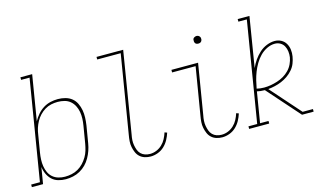

<svg xmlns="http://www.w3.org/2000/svg" viewBox="-123 -1010 2209 1294"><g transform="rotate(-15 981.5 -363.5)"><path d="M199 8Q172 8 146.5 0.5Q121 -7 103 -24Q85 -41 74 -65Q63 -89 60 -115L41 0H-37V-18H24L139 -717H80V-735H162L110 -420Q123 -444 141.5 -465.5Q160 -487 183.5 -501.5Q207 -516 233 -522Q259 -528 285 -528Q312 -528 337.5 -521Q363 -514 382 -498.5Q401 -483 412 -460Q423 -437 427.5 -412Q432 -387 431 -360.5Q430 -334 426 -307L406 -187Q402 -162 393.5 -137.5Q385 -113 372 -90Q359 -67 340.5 -48Q322 -29 298.5 -16Q275 -3 249.5 2.5Q224 8 199 8ZM198 -10Q221 -10 244.5 -15Q268 -20 289 -32Q310 -44 327 -62Q344 -80 356.5 -101Q369 -122 375.5 -144.5Q382 -167 386 -190L406 -310Q410 -334 411 -358Q412 -382 408 -405Q404 -428 393.5 -448.5Q383 -469 366 -483.5Q349 -498 326 -504Q303 -510 279 -510Q256 -510 233 -505Q210 -500 189.5 -487.5Q169 -475 152.5 -457.5Q136 -440 124.5 -419Q113 -398 106 -376Q99 -354 96 -331L76 -211Q72 -187 71 -163Q70 -139 73.5 -116.5Q77 -94 86.5 -73Q96 -52 113 -37.5Q130 -23 152 -16.5Q174 -10 198 -10Z M791 8Q770 8 750.5 2Q731 -4 716.5 -17Q702 -30 694 -48.5Q686 -67 682 -87Q678 -107 679.5 -128Q681 -149 685 -171L775 -717H611V-735H797L704 -168Q700 -149 699 -131Q698 -113 701 -95.5Q704 -78 710 -61.5Q716 -45 728 -33Q740 -21 756.5 -15.5Q773 -10 791 -10Q814 -10 836 -19Q858 -28 875.5 -44.5Q893 -61 904 -82Q915 -103 922 -125L939 -119Q931 -94 918.5 -71Q906 -48 886.5 -29.5Q867 -11 841.5 -1.5Q816 8 791 8Z M1291 8Q1270 8 1250.5 2Q1231 -4 1216.5 -17Q1202 -30 1194 -48.5Q1186 -67 1182 -87Q1178 -107 1179.5 -128Q1181 -149 1185 -171L1240 -502H1076V-520H1262L1204 -168Q1200 -149 1199 -131Q1198 -113 1201 -95.5Q1204 -78 1210 -61.5Q1216 -45 1228 -33Q1240 -21 1256.5 -15.5Q1273 -10 1291 -10Q1314 -10 1336 -19Q1358 -28 1375.5 -44.5Q1393 -61 1404 -82Q1415 -103 1422 -125L1439 -119Q1431 -94 1418.5 -71Q1406 -48 1386.5 -29.5Q1367 -11 1341.5 -1.5Q1316 8 1291 8ZM1297 -644Q1291 -644 1285.5 -646Q1280 -648 1276.5 -653Q1273 -658 1272 -664Q1271 -670 1272 -676Q1272 -681 1274.5 -685Q1277 -689 1281 -691.5Q1285 -694 1289 -695.5Q1293 -697 1298 -697Q1304 -697 1309.5 -694.5Q1315 -692 1319 -687Q1323 -682 1324 -676Q1325 -670 1324 -664Q1323 -659 1320.5 -655Q1318 -651 1314.5 -648.5Q1311 -646 1306.5 -645Q1302 -644 1297 -644Z M1479 0V-18H1540L1655 -717H1596V-735H1678L1621 -386Q1633 -414 1650.5 -439Q1668 -464 1690.5 -484.5Q1713 -505 1741.5 -516.5Q1770 -528 1798 -528Q1822 -528 1842.5 -517Q1863 -506 1874.5 -486.5Q1886 -467 1889 -443.5Q1892 -420 1888 -396Q1884 -372 1875 -349Q1866 -326 1849 -306.5Q1832 -287 1811 -272.5Q1790 -258 1767 -248.5Q1744 -239 1720 -233.5Q1696 -228 1673 -226L1857 -18H1929V0H1848L1741 -121L1649 -225H1648Q1634 -225 1620.5 -226.5Q1607 -228 1595 -231L1560 -18H1619V0ZM1649 -243Q1673 -243 1696 -247Q1719 -251 1742.5 -258.5Q1766 -266 1787.5 -278.5Q1809 -291 1826.5 -309Q1844 -327 1854.5 -349.5Q1865 -372 1869 -395Q1872 -415 1869.5 -435.5Q1867 -456 1858 -473Q1849 -490 1832 -500Q1815 -510 1794 -510Q1766 -510 1738.5 -496.5Q1711 -483 1690 -461.5Q1669 -440 1653.5 -413.5Q1638 -387 1627.5 -360Q1617 -333 1610 -305Q1603 -277 1598 -249Q1610 -246 1623 -244.5Q1636 -243 1649 -243Z"/></g></svg>

Font: Iosevka Curly Slab Thin
Style: Italic
Weight: 100
Italic angle: -9°
Monospace: yes
Designer: Belleve Invis
Foundry: Belleve Invis
Version: Version 22.1.2; ttfautohint (v1.8.4)